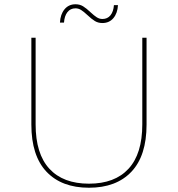

<svg xmlns="http://www.w3.org/2000/svg" viewBox="-20 -877 834 900"><path d="M397 3Q269 3 198 -72Q127 -147 127 -293V-700H147V-294Q147 -156 211.5 -86Q276 -16 397 -16Q518 -16 582.5 -86Q647 -156 647 -294V-700H667V-293Q667 -147 596 -72Q525 3 397 3ZM460 -769Q440 -769 424.5 -778.5Q409 -788 389 -807Q373 -822 360.5 -830Q348 -838 334 -838Q310 -838 296 -820Q282 -802 280 -771H261Q263 -810 282.5 -833.5Q302 -857 334 -857Q354 -857 369.5 -847.5Q385 -838 405 -819Q421 -804 433.5 -796Q446 -788 460 -788Q484 -788 498 -805.5Q512 -823 514 -853H533Q531 -815 511.5 -792Q492 -769 460 -769Z"/></svg>

Font: Montserrat
Style: Regular
Weight: 400
Designer: Julieta Ulanovsky
Foundry: Julieta Ulanovsky
Version: Version 8.000